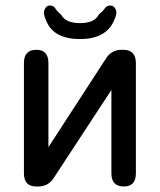

<svg xmlns="http://www.w3.org/2000/svg" viewBox="-20 -678 582 698"><path d="M112 0Q67 0 67 -48V-449Q67 -497 112 -497Q156 -497 156 -449V-143L365 -465Q385 -497 422 -497H427Q474 -497 474 -449V-48Q474 0 430 0Q385 0 385 -48V-351L176 -32Q156 0 119 0ZM271 -536Q173 -536 147 -605Q136 -628 142 -643Q148 -658 161 -658Q175 -658 181 -647.5Q187 -637 202 -625Q218 -594 271 -594Q324 -594 339 -625Q354 -637 361 -647.5Q368 -658 381 -658Q394 -658 400.5 -644Q407 -630 396 -607Q368 -536 271 -536Z"/></svg>

Font: Zen Maru Gothic Medium
Style: Regular
Weight: 500
Designer: Yoshimichi Ohira
Foundry: Positype
Version: Version 1.001